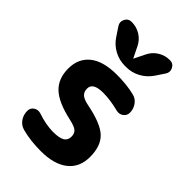

<svg xmlns="http://www.w3.org/2000/svg" viewBox="-230 -861 961 961"><g transform="rotate(45 250.0 -380.5)"><path d="M278.3 -702.1Q293 -733.4 321.8 -751.5Q350.6 -769.5 384.8 -769.5Q409.2 -769.5 419.9 -748.5Q430.7 -727.5 418 -708L386.7 -661.1Q364.3 -627.9 329.6 -608.9Q294.9 -589.8 254.9 -589.8H245.1Q205.1 -589.8 169.9 -608.9Q134.8 -627.9 113.3 -661.1L82 -708Q69.3 -727.5 80.1 -748.5Q90.8 -769.5 115.2 -769.5Q149.4 -769.5 178.2 -751.5Q207 -733.4 221.7 -702.1L249 -646.5Q249 -645.5 250 -645Q251 -644.5 251 -646.5ZM254.9 -320.3Q364.3 -298.8 404.8 -259.8Q445.3 -220.7 445.3 -144.5Q445.3 -70.3 394.5 -30.3Q343.8 9.8 250 9.8Q176.8 9.8 117.2 -5.9Q90.8 -12.7 75.2 -34.7Q59.6 -56.6 59.6 -85Q59.6 -106.4 77.1 -117.7Q94.7 -128.9 115.2 -122.1Q171.9 -102.5 224.6 -101.6Q269.5 -101.6 288.6 -113.3Q307.6 -125 307.6 -150.4Q307.6 -172.9 293.9 -184.6Q280.3 -196.3 240.2 -205.1Q141.6 -226.6 98.1 -267.6Q54.7 -308.6 54.7 -379.9Q54.7 -451.2 104 -490.7Q153.3 -530.3 250 -530.3Q319.3 -530.3 375 -516.6Q399.4 -510.7 414.6 -489.3Q429.7 -467.8 429.7 -442.4Q429.7 -420.9 413.1 -409.2Q396.5 -397.5 376 -402.3Q314.5 -418 264.6 -418Q191.4 -418 192.4 -375Q192.4 -352.5 206.5 -339.8Q220.7 -327.1 254.9 -320.3Z"/></g></svg>

Font: Rounded-X Mgen+ 1m bold
Style: Bold
Weight: 700
Designer: [Source Han Sans]
Ryoko NISHIZUKA  (kana & ideographs); Paul D. Hunt (Latin, Greek & Cyrillic); Wenlong ZHANG  (bopomofo
Version: Version 1.059.20150602